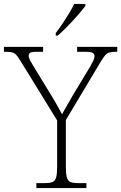

<svg xmlns="http://www.w3.org/2000/svg" viewBox="-30 -951 613 971"><path d="M154 0V-25H198Q222 -25 235.5 -30.5Q249 -36 254 -54Q259 -72 259 -108V-342L73 -644Q61 -664 52 -673.5Q43 -683 32 -686Q21 -689 0 -689H-10V-714H188V-689H154Q128 -689 121.5 -683.5Q115 -678 115 -669Q115 -659 121.5 -647Q128 -635 137 -620L215 -492Q234 -462 251.5 -431.5Q269 -401 284 -373Q292 -389 306.5 -413.5Q321 -438 339 -470L427 -616Q436 -632 442 -644.5Q448 -657 448 -667Q448 -677 439.5 -683Q431 -689 405 -689H360V-714H563V-689H555Q535 -689 523 -685.5Q511 -682 502 -671.5Q493 -661 480 -640L303 -344V-109Q303 -72 308 -54Q313 -36 326.5 -30.5Q340 -25 364 -25H407V0ZM252 -784Q267 -803 284.5 -829Q302 -855 318.5 -882Q335 -909 345 -931H402V-921Q389 -904 364 -875Q339 -846 311 -817.5Q283 -789 262 -771H252Z"/></svg>

Font: Noto Serif ExtraLight
Style: Regular
Weight: 200
Designer: Monotype Design Team
Foundry: Monotype Imaging Inc.
Version: Version 2.015; ttfautohint (v1.8.4.7-5d5b)